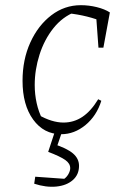

<svg xmlns="http://www.w3.org/2000/svg" viewBox="-20 -510 475 741"><path d="M216 8Q149 8 108 -48.5Q67 -105 67 -198Q67 -280 97 -346Q127 -412 178 -451Q229 -490 292 -490Q323 -490 353.5 -482.5Q384 -475 404 -462L385 -423Q319 -451 241 -459L270 -464Q221 -445 186 -401Q151 -357 132.5 -299Q114 -241 114 -182Q114 -146 121.5 -112Q129 -78 144 -49L128 -67Q154 -52 178.5 -44.5Q203 -37 225 -37Q265 -37 298 -59Q331 -81 359 -127L371 -121Q353 -63 310 -27.5Q267 8 216 8ZM360 -326 350 -463 404 -462 379 -326ZM112 199 116 172 228 180Q238 173 244.5 161Q251 149 251 139Q251 121 232 107.5Q213 94 166 76L185 45Q238 62 261.5 82Q285 102 285 130Q285 164 261 185Q237 206 197.5 210Q158 214 112 199ZM195 -12H223L193 76H166Z"/></svg>

Font: Piazzolla Thin Thin
Style: Italic
Weight: 250
Italic angle: -11.3°
Version: Version 2.005